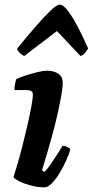

<svg xmlns="http://www.w3.org/2000/svg" viewBox="-20 -803 398 823"><path d="M170 0Q141 0 111.5 -8Q82 -16 61.5 -26.5Q41 -37 38 -44Q44 -62 54.5 -98Q65 -134 76.5 -179Q88 -224 98 -268Q108 -312 114.5 -347Q121 -382 121 -397Q121 -409 113 -413Q105 -417 91 -417H42Q42 -430 44.5 -443.5Q47 -457 50 -464Q64 -471 90 -479.5Q116 -488 141.5 -494Q167 -500 180 -500Q211 -500 230 -487Q249 -474 249 -448Q249 -417 229 -324.5Q209 -232 160 -73L171 -66Q181 -76 195 -96Q209 -116 223.5 -138.5Q238 -161 248 -178Q258 -178 268.5 -173Q279 -168 281 -163Q276 -142 263.5 -114.5Q251 -87 235 -60.5Q219 -34 202 -17Q185 0 170 0ZM84 -563Q74 -567 64.5 -576.5Q55 -586 53 -594Q95 -646 132 -688.5Q169 -731 196 -757Q223 -783 236 -783Q251 -783 270.5 -757.5Q290 -732 312.5 -689.5Q335 -647 358 -595Q352 -587 345 -577Q338 -567 325 -563L224 -670Z"/></svg>

Font: Texturina ExtraBold
Style: Italic
Weight: 800
Italic angle: -11°
Designer: Guillermo Torres Carreño
Foundry: Omnibus-Type
Version: Version 1.002; ttfautohint (v1.8.3)